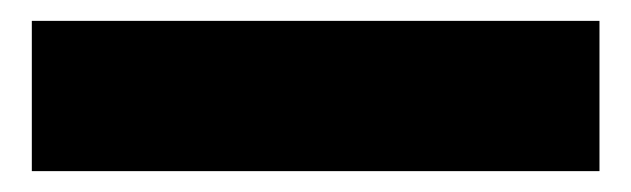

<svg xmlns="http://www.w3.org/2000/svg" viewBox="-20 32 605 184"><path d="M10.5 196V52H554.5V196Z"/></svg>

Font: Geologica Cursive ExtraBold
Style: Regular
Weight: 800
Designer: Sindre Bremnes, Frode Helland
Foundry: Monokrom Skriftforlag AS
Version: Version 1.010;gftools[0.9.28]